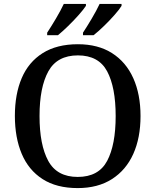

<svg xmlns="http://www.w3.org/2000/svg" viewBox="-20 -951 794 981"><path d="M377 10Q269 10 197.5 -36Q126 -82 91 -165Q56 -248 56 -359Q56 -470 91 -552Q126 -634 198 -679.5Q270 -725 378 -725Q481 -725 552.5 -679.5Q624 -634 661 -551.5Q698 -469 698 -358Q698 -247 661 -164.5Q624 -82 552 -36Q480 10 377 10ZM377 -47Q484 -47 527.5 -129Q571 -211 571 -358Q571 -505 527.5 -586.5Q484 -668 378 -668Q272 -668 227 -586.5Q182 -505 182 -358Q182 -211 226.5 -129Q271 -47 377 -47ZM404 -784Q425 -816 449 -856.5Q473 -897 489 -931H601V-921Q591 -904 565.5 -875Q540 -846 510.5 -817.5Q481 -789 458 -771H404ZM221 -784Q242 -816 266 -856.5Q290 -897 306 -931H419V-921Q408 -904 382.5 -875Q357 -846 327.5 -817.5Q298 -789 276 -771H221Z"/></svg>

Font: Noto Serif Bengali Medium
Style: Regular
Weight: 500
Designer: Juan Bruce, Universal Thirst, Indian Type Foundry and the Monotype Design Team.
Foundry: Monotype Imaging Inc.
Version: Version 2.003; ttfautohint (v1.8.4.7-5d5b)